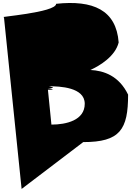

<svg xmlns="http://www.w3.org/2000/svg" viewBox="-77 -934 862 1262"><path d="M-51 -821 65 308 470 0C712 0 765 -82 765 -312C705 -436 605 -470 517 -474C581 -503 681 -565 703 -655C687 -869 534 -935 292 -909C292 -851 -111 -821 -51 -821ZM238 -344C309 -344 238 -354 238 -354C309 -354 244 -367 244 -367C315 -367 480 -361 480 -252C480 -143 358 -115 261 -115Z"/></svg>

Font: Chaingun
Style: Regular
Weight: 400
Version: Version 0.91